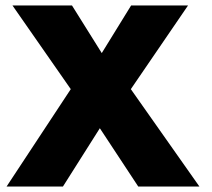

<svg xmlns="http://www.w3.org/2000/svg" viewBox="-20 -680 774 700"><path d="M457 -355 707 0H484L344 -212.5L209.5 0H4L238 -355L25.5 -660H242.5L351 -486.5L458 -660H665.5Z"/></svg>

Font: League Spartan ExtraBold
Style: Regular
Weight: 800
Foundry: The League of Moveable Type
Version: Version 2.002